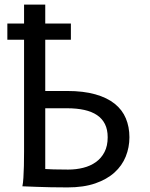

<svg xmlns="http://www.w3.org/2000/svg" viewBox="-20 -816 658 841"><path d="M178.2 -795.9V-712.9H290.5V-642.1H178.2V-417.5H273.4Q345.7 -417.5 397.5 -402.8Q449.2 -388.2 482.4 -361.6Q515.6 -335 531.2 -297.6Q546.9 -260.3 546.9 -214.8Q546.9 -170.4 530.8 -130.4Q514.6 -90.3 481.4 -60.3Q448.2 -30.3 397.2 -12.7Q346.2 4.9 275.9 4.9Q238.3 4.9 202.9 4.2Q167.5 3.4 139.6 2.4Q106.9 1.5 78.1 0Q81.1 -14.6 82.5 -37.6Q84 -60.5 84.7 -89.4Q85.4 -118.2 85.4 -151.9V-642.1H12.2V-712.9H85.4V-795.9ZM178.2 -75.7Q191.9 -74.7 214.6 -74Q237.3 -73.2 278.3 -73.2Q313.5 -73.2 344.7 -81.1Q376 -88.9 399.9 -106Q423.8 -123 437.7 -149.9Q451.7 -176.8 451.7 -214.8Q451.7 -248.5 439.7 -272.5Q427.7 -296.4 405 -311.8Q382.3 -327.1 349.1 -334.5Q315.9 -341.8 273.4 -341.8H178.2Z"/></svg>

Font: Andika FrenchTight
Style: Regular
Weight: 400
Designer: Victor Gaultney, Annie Olsen, Julie Remington, Don Collingsworth, Eric Hays, Becca Hirsbrunner
Foundry: SIL International
Version: Version 5.000 ; Dig1 Dig4Opn Dig7 LnSpcTght